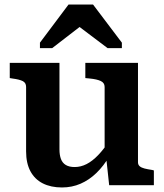

<svg xmlns="http://www.w3.org/2000/svg" viewBox="-20 -816 722 846"><path d="M242 -539V-158Q242 -133 248.5 -115.5Q255 -98 270 -89Q285 -80 309 -80Q336 -80 361.5 -93Q387 -106 412.5 -132.5Q438 -159 464 -199L462 -128Q437 -85 405 -54Q373 -23 335 -6.5Q297 10 253 10Q204 10 168.5 -8Q133 -26 114 -61.5Q95 -97 95 -149V-433Q95 -451 80.5 -458.5Q66 -466 35 -470L23 -472V-539ZM588 -539V-101Q588 -90 595.5 -83.5Q603 -77 617 -73.5Q631 -70 651 -67L658 -65V0H461L448 -121L441 -127V-433Q441 -451 424 -459Q407 -467 376 -470L356 -472V-539ZM390 -796H282L156 -628V-604H210L372 -729L291 -727L454 -604H517V-628Z"/></svg>

Font: Roboto Serif SemiBold
Style: Regular
Weight: 600
Designer: Greg Gazdowicz
Foundry: Commercial Type
Version: Version 1.008